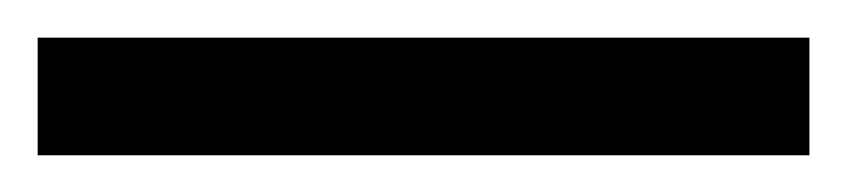

<svg xmlns="http://www.w3.org/2000/svg" viewBox="-20 64 450 102"><path d="M0 84H410V146.5H0Z"/></svg>

Font: Newsreader 9pt
Style: Regular
Weight: 400
Designer: Hugues Gentile
Foundry: Production Type
Version: Version 1.003